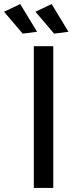

<svg xmlns="http://www.w3.org/2000/svg" viewBox="-67 -928 383 948"><path d="M33 -908 116 -771 45 -762 -47 -870ZM188 -908 271 -771 200 -762 108 -870ZM100 -700H196V0H100Z"/></svg>

Font: Montserrat arm
Style: Regular
Weight: 400
Designer: Julieta Ulanovsky
Foundry: Julieta Ulanovsky
Version: Version 6.000;PS 006.000;hotconv 1.0.88;makeotf.lib2.5.64775